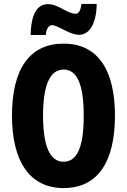

<svg xmlns="http://www.w3.org/2000/svg" viewBox="-20 -947 646 977"><path d="M136 -769H213C216 -805 231 -819 244 -819C276 -819 332 -770 383 -770C433 -770 471 -824 472 -927H395C390 -895 382 -877 365 -877C322 -877 278 -926 224 -926C149 -926 137 -831 136 -769ZM565 -358C565 -591 478 -725 304 -725C132 -725 41 -598 41 -359C41 -127 130 10 304 10C478 10 565 -125 565 -358ZM199 -358C199 -514 234 -593 304 -593C372 -593 406 -518 406 -358C406 -199 373 -124 303 -124C235 -124 199 -202 199 -358Z"/></svg>

Font: Noto Sans Devanagari ExtraCondensed ExtraBold
Style: Regular
Weight: 800
Width: 2
Designer: Jelle Bosma - Monotype Design Team
Foundry: Monotype Imaging Inc.
Version: Version 2.004